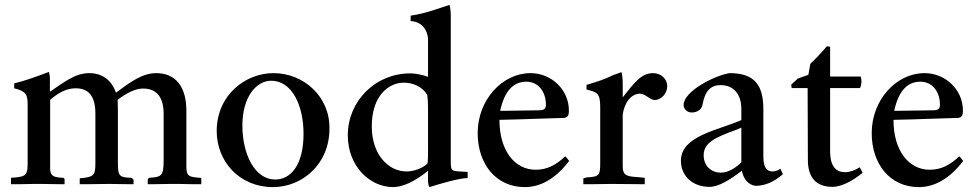

<svg xmlns="http://www.w3.org/2000/svg" viewBox="-20 -753 3989 785"><path d="M803 0V-24L800 -26C751 -29 742 -33 742 -73V-301C742 -397 699 -454 619 -454C563 -454 516 -420 454 -374C437 -425 398 -454 345 -454C287 -454 244 -418 184 -378V-436C183 -444 182 -452 180 -459C132 -441 81 -422 38 -412V-392C87 -380 93 -366 93 -325V-81C93 -32 80 -30 25 -26V0H67C83 0 99 -1 118 -1H147C175 -1 194 0 218 0H244V-22L239 -26C198 -28 188 -33 185 -60V-345C216 -371 249 -392 289 -392C345 -392 370 -357 370 -288V-85C370 -35 363 -29 306 -24V0H347C372 0 394 -1 429 -1C458 -1 477 0 500 0H526V-19L518 -26C469 -28 462 -31 462 -87V-305C462 -320 461 -333 461 -345C495 -371 532 -391 565 -391C618 -391 649 -358 649 -289V-101C649 -35 643 -29 589 -26L584 -19V0H613C635 0 652 -1 678 -1H711C729 -1 747 0 763 0Z M1098 -454C983 -454 866 -364 866 -217C866 -94 958 12 1096 12C1214 12 1327 -80 1327 -227C1329 -358 1222 -454 1098 -454ZM1089 -423C1173 -423 1221 -323 1221 -206C1221 -80 1170 -19 1105 -19C1022 -19 971 -122 971 -240C971 -357 1028 -423 1089 -423Z M1892 -50C1826 -55 1823 -47 1823 -95V-688C1823 -707 1821 -721 1818 -733C1785 -723 1723 -698 1659 -689V-667C1723 -663 1730 -604 1730 -593V-439C1705 -448 1677 -453 1657 -453C1515 -453 1402 -340 1402 -200C1402 -73 1492 12 1588 12C1623 12 1675 -9 1730 -55V-10C1731 -1 1732 6 1736 12C1767 2 1856 -25 1892 -25ZM1728 -85C1708 -64 1670 -52 1642 -52C1569 -52 1500 -120 1500 -236C1500 -363 1570 -415 1631 -415C1670 -415 1707 -398 1727 -365C1729 -348 1730 -332 1730 -309V-137C1730 -115 1730 -101 1728 -85Z M2291 -114C2254 -79 2218 -59 2170 -59C2086 -59 2022 -135 2022 -263C2125 -265 2233 -270 2288 -271C2303 -274 2306 -284 2306 -301C2306 -386 2235 -454 2149 -454C2033 -454 1933 -344 1933 -209C1933 -83 2007 12 2126 12C2188 12 2251 -21 2307 -95C2302 -102 2297 -108 2291 -114ZM2132 -419C2181 -419 2212 -378 2212 -325C2212 -308 2205 -302 2182 -302C2136 -302 2092 -300 2047 -300H2025C2043 -383 2080 -419 2132 -419Z M2526 -420C2525 -435 2524 -448 2521 -458L2487 -446C2449 -427 2421 -419 2378 -406V-387C2420 -376 2434 -374 2434 -316V-95C2434 -39 2434 -30 2381 -28L2365 -24V0H2407C2434 0 2455 -1 2481 -1C2523 -1 2557 0 2593 0H2616V-26L2587 -29C2535 -31 2526 -41 2526 -75V-94V-284C2533 -336 2562 -370 2597 -370C2618 -370 2638 -344 2656 -344C2683 -344 2708 -370 2708 -401C2708 -430 2683 -454 2650 -454C2600 -454 2571 -411 2526 -355Z M3181 -41C3177 -48 3174 -56 3171 -63C3160 -56 3149 -52 3138 -52C3111 -52 3101 -74 3101 -115V-306C3101 -403 3067 -454 2963 -454C2903 -445 2775 -380 2775 -324C2775 -306 2791 -293 2808 -293C2830 -293 2851 -305 2853 -329C2863 -379 2884 -405 2926 -405C2978 -405 3011 -370 3011 -307V-262C2916 -220 2764 -198 2764 -96C2764 -31 2814 11 2881 11C2920 11 2967 -20 3013 -55C3019 -26 3035 2 3069 7C3107 6 3142 -7 3181 -41ZM3011 -89C2987 -66 2957 -47 2927 -47C2891 -47 2857 -72 2857 -118C2857 -170 2904 -191 2992 -223L3011 -231Z M3507 -47 3495 -69C3476 -57 3455 -49 3435 -49C3400 -49 3376 -70 3374 -128V-393H3496C3500 -400 3502 -411 3502 -421C3502 -428 3501 -435 3499 -440H3374V-562C3370 -562 3365 -563 3361 -564C3337 -536 3315 -513 3293 -492L3285 -447L3242 -432L3215 -407C3215 -403 3216 -398 3217 -393H3282C3282 -299 3283 -204 3283 -110V-99C3283 -27 3317 11 3384 11C3419 11 3467 -13 3507 -47Z M3902 -114C3865 -79 3829 -59 3781 -59C3697 -59 3633 -135 3633 -263C3736 -265 3844 -270 3899 -271C3914 -274 3917 -284 3917 -301C3917 -386 3846 -454 3760 -454C3644 -454 3544 -344 3544 -209C3544 -83 3618 12 3737 12C3799 12 3862 -21 3918 -95C3913 -102 3908 -108 3902 -114ZM3743 -419C3792 -419 3823 -378 3823 -325C3823 -308 3816 -302 3793 -302C3747 -302 3703 -300 3658 -300H3636C3654 -383 3691 -419 3743 -419Z"/></svg>

Font: Sibila
Style: Regular
Weight: 400
Designer: Stefan Peev
Foundry: Context Ltd
Version: Version 1.000